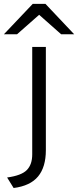

<svg xmlns="http://www.w3.org/2000/svg" viewBox="-74 -752 401 986"><path d="M-4 213.5 -37.5 159.5Q36 149.5 63.8 121.2Q91.5 93 91.5 41V-511H161.5V19Q161.5 106 121.5 154.2Q81.5 202.5 -4 213.5ZM-54 -576 94 -732H159.5L307 -576H240L127 -676L13.5 -576Z"/></svg>

Font: Overpass Light
Style: Regular
Weight: 300
Designer: Delve Withrington, Dave Bailey, Thomas Jockin
Foundry: Delve Fonts LLC
Version: Version 4.000; ttfautohint (v1.8.3)